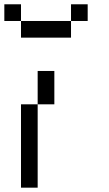

<svg xmlns="http://www.w3.org/2000/svg" viewBox="-20 -866 502 886"><path d="M307.7 -846.2H384.6V-769.2H307.7ZM76.9 -769.2H307.7V-692.3H76.9ZM0 -846.2H76.9V-769.2H0ZM76.9 0V-384.6H153.8V0ZM153.8 -384.6V-538.5H230.8V-384.6Z"/></svg>

Font: Mintsoda - Lime Green 13x16
Style: Regular
Weight: 400
Designer: Mintsoda-15
Version: Version 1.0